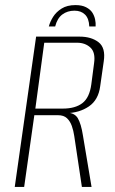

<svg xmlns="http://www.w3.org/2000/svg" viewBox="-20 -735 451 755"><path d="M277 -715Q302 -715 318.5 -706.5Q335 -698 343 -685.5Q351 -673 354 -658.5Q357 -644 356 -631H331Q330 -662 314.5 -677.5Q299 -693 273 -693Q245 -693 225 -678Q205 -663 197 -631H172Q177 -650 189 -669Q201 -688 222.5 -701.5Q244 -715 277 -715ZM38 0 122 -591H293Q339 -591 367.5 -569Q396 -547 388 -494L374 -396Q367 -342 329.5 -316.5Q292 -291 240 -290L241 -292Q273 -292 286 -270Q299 -248 306 -203L340 0H302L272 -200Q269 -221 262.5 -239.5Q256 -258 243.5 -270Q231 -282 208 -282H115L75 0ZM119 -308H227Q276 -308 304 -329.5Q332 -351 339 -403L350 -487Q356 -529 335.5 -548Q315 -567 283 -567H154Z"/></svg>

Font: Alumni Sans ExtraLight
Style: Italic
Weight: 250
Italic angle: -8°
Version: Version 1.016